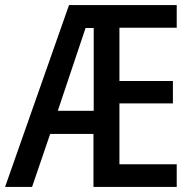

<svg xmlns="http://www.w3.org/2000/svg" viewBox="-21 -734 765 754"><path d="M673 0V-89H448V-328H658V-416H448V-625H673V-714H250L-1 0H105L176 -208H346V0ZM206 -299 315 -624H347V-299Z"/></svg>

Font: Noto Sans Gujarati UI Condensed Medium
Style: Regular
Weight: 500
Width: 3
Designer: Jelle Bosma - Monotype Design Team, Universal Thirst
Foundry: Monotype Imaging Inc.
Version: Version 2.106